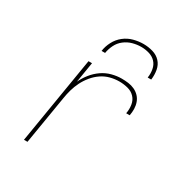

<svg xmlns="http://www.w3.org/2000/svg" viewBox="-172 -868 944 995"><g transform="rotate(30 300.0 -370.0)"><path d="M112 0 198 -520H219L199 -398Q212 -426 232 -451Q252 -476 278 -494Q304 -512 334 -520Q364 -528 393 -528Q413 -528 432.5 -525.5Q452 -523 469.5 -515Q487 -507 500 -493.5Q513 -480 519.5 -462Q526 -444 526.5 -424Q527 -404 523 -384H502Q507 -410 503 -435.5Q499 -461 482.5 -478.5Q466 -496 441 -502.5Q416 -509 390 -509Q363 -509 336 -502Q309 -495 285.5 -479Q262 -463 243.5 -440.5Q225 -418 212.5 -393Q200 -368 192.5 -341.5Q185 -315 181 -289L133 0ZM230 -600Q234 -629 248.5 -657Q263 -685 287.5 -704.5Q312 -724 342 -732Q372 -740 401 -740Q430 -740 457.5 -732Q485 -724 503 -704.5Q521 -685 526 -657Q531 -629 527 -600H506Q510 -625 505.5 -649.5Q501 -674 485.5 -690.5Q470 -707 446.5 -714Q423 -721 398 -721Q373 -721 347.5 -714Q322 -707 300.5 -690.5Q279 -674 267 -649.5Q255 -625 251 -600Z"/></g></svg>

Font: Iosevka SS04 Th Ex Obl
Style: Regular
Weight: 100
Width: 7
Italic angle: -9°
Monospace: yes
Designer: Belleve Invis
Foundry: Belleve Invis
Version: Version 19.0.0; ttfautohint (v1.8.4)